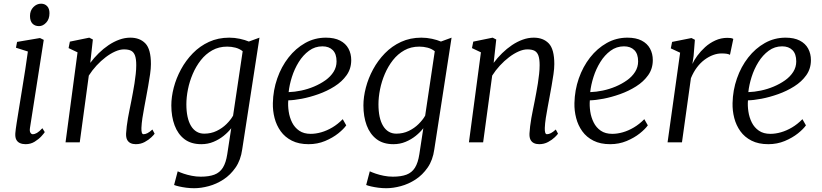

<svg xmlns="http://www.w3.org/2000/svg" viewBox="-20 -771 4454 1040"><path d="M118.5 10Q101.5 10 88.2 4.2Q75 -1.5 68.2 -14.5Q61.5 -27.5 63 -49.5Q64.5 -68 70.2 -104.8Q76 -141.5 83.8 -189.5Q91.5 -237.5 100.2 -290.5Q109 -343.5 117 -395.5Q125 -447.5 131 -492L66.5 -512.5L72.5 -544L196.5 -565L217 -555L142.5 -79Q139.5 -60.5 144.8 -52.2Q150 -44 157 -44Q168 -44 180.2 -51Q192.5 -58 209.5 -76.5L222.5 -55.5Q218 -48 203.8 -32.5Q189.5 -17 167.8 -3.5Q146 10 118.5 10ZM191.5 -629.5Q169 -629.5 155.8 -643.2Q142.5 -657 142.5 -684.5Q142.5 -714 160.8 -732.5Q179 -751 202.5 -751Q222.5 -751 235.2 -737.8Q248 -724.5 248 -699.5Q248 -667.5 230.2 -648.5Q212.5 -629.5 191.5 -629.5Z M469 -430.5Q489.5 -458 514.8 -482.8Q540 -507.5 568.2 -526.5Q596.5 -545.5 626.2 -556.2Q656 -567 686 -567Q737.5 -567 767.5 -535.8Q797.5 -504.5 797.5 -424Q797.5 -400 793 -369Q788.5 -338 782.8 -306Q777 -274 772 -246.5Q767.5 -221.5 761.8 -191.8Q756 -162 751.5 -132.2Q747 -102.5 746 -78Q745.5 -61.5 748.2 -52.8Q751 -44 757.5 -44Q767.5 -44 779.2 -50Q791 -56 805.5 -69.5L817.5 -47Q814.5 -41.5 800 -27.5Q785.5 -13.5 763.8 -1.8Q742 10 715.5 10Q699 10 686.8 4Q674.5 -2 668.2 -14.8Q662 -27.5 663 -48.5Q664 -65.5 666.5 -87Q669 -108.5 673.2 -132Q677.5 -155.5 682.2 -178.8Q687 -202 691 -222.5Q695 -244.5 699.8 -269Q704.5 -293.5 708.5 -319.2Q712.5 -345 715.2 -370.2Q718 -395.5 718 -418Q718 -451 711.5 -469.5Q705 -488 690.8 -495.8Q676.5 -503.5 651.5 -503.5Q629.5 -503.5 604 -492.2Q578.5 -481 552.5 -461.2Q526.5 -441.5 502.8 -415.8Q479 -390 461 -361.5L412 0H335L400 -487.5L351.5 -510.5L358.5 -545.5L463.5 -567L483 -557Z M1292 38Q1284 96 1256.2 136.2Q1228.5 176.5 1190.5 201.2Q1152.5 226 1110.8 237.2Q1069 248.5 1032 248.5Q1010.5 248.5 989.2 245.8Q968 243 950.5 239Q933 235 923 231L942.5 157Q955.5 163 975.2 169.8Q995 176.5 1018.8 181.2Q1042.5 186 1067.5 186Q1112 186 1141.2 175Q1170.5 164 1187.2 137.2Q1204 110.5 1211 64L1232.5 -76.5Q1216 -55 1191.5 -35.2Q1167 -15.5 1136.5 -2.8Q1106 10 1070.5 10Q1015 10 979.2 -17.2Q943.5 -44.5 925.8 -92Q908 -139.5 908 -200Q908 -246 921.2 -296.8Q934.5 -347.5 960.5 -395.5Q986.5 -443.5 1024.5 -482.5Q1062.5 -521.5 1112 -544.2Q1161.5 -567 1222 -567Q1251 -567 1279.5 -560.8Q1308 -554.5 1328 -546L1385.5 -567ZM1294.5 -493.5Q1277.5 -507 1255.5 -512.8Q1233.5 -518.5 1210.5 -518.5Q1165.5 -518.5 1129.8 -498.5Q1094 -478.5 1067.8 -445Q1041.5 -411.5 1024 -370.5Q1006.5 -329.5 998 -286.8Q989.5 -244 989.5 -206Q989.5 -168.5 995.8 -139.2Q1002 -110 1014.5 -89.2Q1027 -68.5 1045 -57.8Q1063 -47 1086 -47Q1123 -47 1153.5 -61.8Q1184 -76.5 1206.8 -99Q1229.5 -121.5 1242.5 -144.5Z M1855.5 -92Q1841.5 -72 1811.8 -48.2Q1782 -24.5 1740.8 -7.2Q1699.5 10 1651.5 10Q1598.5 10 1561 -9Q1523.5 -28 1500.5 -60Q1477.5 -92 1467.2 -131.8Q1457 -171.5 1458 -212.5Q1459.5 -282.5 1481.8 -346.2Q1504 -410 1542.8 -459.5Q1581.5 -509 1633 -538Q1684.5 -567 1745 -567Q1791.5 -567 1822 -551.2Q1852.5 -535.5 1867.5 -507.8Q1882.5 -480 1882.5 -445.5Q1882.5 -399 1857.5 -363.8Q1832.5 -328.5 1792 -303Q1751.5 -277.5 1705 -261Q1658.5 -244.5 1615 -236.2Q1571.5 -228 1541.5 -227.5Q1539 -198.5 1543.8 -166.8Q1548.5 -135 1562.2 -107.5Q1576 -80 1600.8 -63Q1625.5 -46 1663 -46Q1690.5 -46 1720.2 -54.5Q1750 -63 1779.8 -80.5Q1809.5 -98 1836.5 -125.5ZM1726.5 -520Q1686 -520 1653.8 -496.2Q1621.5 -472.5 1598.2 -435Q1575 -397.5 1561.2 -354.2Q1547.5 -311 1543.5 -272Q1576 -273 1611.8 -280.5Q1647.5 -288 1681.2 -302.2Q1715 -316.5 1742.8 -336.2Q1770.5 -356 1786.8 -381.8Q1803 -407.5 1803 -438.5Q1803 -479 1782.5 -499.5Q1762 -520 1726.5 -520Z M2332.5 38Q2324.5 96 2296.8 136.2Q2269 176.5 2231 201.2Q2193 226 2151.2 237.2Q2109.5 248.5 2072.5 248.5Q2051 248.5 2029.8 245.8Q2008.5 243 1991 239Q1973.5 235 1963.5 231L1983 157Q1996 163 2015.8 169.8Q2035.5 176.5 2059.2 181.2Q2083 186 2108 186Q2152.5 186 2181.8 175Q2211 164 2227.8 137.2Q2244.5 110.5 2251.5 64L2273 -76.5Q2256.5 -55 2232 -35.2Q2207.5 -15.5 2177 -2.8Q2146.5 10 2111 10Q2055.5 10 2019.8 -17.2Q1984 -44.5 1966.2 -92Q1948.5 -139.5 1948.5 -200Q1948.5 -246 1961.8 -296.8Q1975 -347.5 2001 -395.5Q2027 -443.5 2065 -482.5Q2103 -521.5 2152.5 -544.2Q2202 -567 2262.5 -567Q2291.5 -567 2320 -560.8Q2348.5 -554.5 2368.5 -546L2426 -567ZM2335 -493.5Q2318 -507 2296 -512.8Q2274 -518.5 2251 -518.5Q2206 -518.5 2170.2 -498.5Q2134.5 -478.5 2108.2 -445Q2082 -411.5 2064.5 -370.5Q2047 -329.5 2038.5 -286.8Q2030 -244 2030 -206Q2030 -168.5 2036.2 -139.2Q2042.5 -110 2055 -89.2Q2067.5 -68.5 2085.5 -57.8Q2103.5 -47 2126.5 -47Q2163.5 -47 2194 -61.8Q2224.5 -76.5 2247.2 -99Q2270 -121.5 2283 -144.5Z M2654 -430.5Q2674.5 -458 2699.8 -482.8Q2725 -507.5 2753.2 -526.5Q2781.5 -545.5 2811.2 -556.2Q2841 -567 2871 -567Q2922.5 -567 2952.5 -535.8Q2982.5 -504.5 2982.5 -424Q2982.5 -400 2978 -369Q2973.5 -338 2967.8 -306Q2962 -274 2957 -246.5Q2952.5 -221.5 2946.8 -191.8Q2941 -162 2936.5 -132.2Q2932 -102.5 2931 -78Q2930.5 -61.5 2933.2 -52.8Q2936 -44 2942.5 -44Q2952.5 -44 2964.2 -50Q2976 -56 2990.5 -69.5L3002.5 -47Q2999.5 -41.5 2985 -27.5Q2970.5 -13.5 2948.8 -1.8Q2927 10 2900.5 10Q2884 10 2871.8 4Q2859.5 -2 2853.2 -14.8Q2847 -27.5 2848 -48.5Q2849 -65.5 2851.5 -87Q2854 -108.5 2858.2 -132Q2862.5 -155.5 2867.2 -178.8Q2872 -202 2876 -222.5Q2880 -244.5 2884.8 -269Q2889.5 -293.5 2893.5 -319.2Q2897.5 -345 2900.2 -370.2Q2903 -395.5 2903 -418Q2903 -451 2896.5 -469.5Q2890 -488 2875.8 -495.8Q2861.5 -503.5 2836.5 -503.5Q2814.5 -503.5 2789 -492.2Q2763.5 -481 2737.5 -461.2Q2711.5 -441.5 2687.8 -415.8Q2664 -390 2646 -361.5L2597 0H2520L2585 -487.5L2536.5 -510.5L2543.5 -545.5L2648.5 -567L2668 -557Z M3489 -92Q3475 -72 3445.2 -48.2Q3415.5 -24.5 3374.2 -7.2Q3333 10 3285 10Q3232 10 3194.5 -9Q3157 -28 3134 -60Q3111 -92 3100.8 -131.8Q3090.5 -171.5 3091.5 -212.5Q3093 -282.5 3115.2 -346.2Q3137.5 -410 3176.2 -459.5Q3215 -509 3266.5 -538Q3318 -567 3378.5 -567Q3425 -567 3455.5 -551.2Q3486 -535.5 3501 -507.8Q3516 -480 3516 -445.5Q3516 -399 3491 -363.8Q3466 -328.5 3425.5 -303Q3385 -277.5 3338.5 -261Q3292 -244.5 3248.5 -236.2Q3205 -228 3175 -227.5Q3172.5 -198.5 3177.2 -166.8Q3182 -135 3195.8 -107.5Q3209.5 -80 3234.2 -63Q3259 -46 3296.5 -46Q3324 -46 3353.8 -54.5Q3383.5 -63 3413.2 -80.5Q3443 -98 3470 -125.5ZM3360 -520Q3319.5 -520 3287.2 -496.2Q3255 -472.5 3231.8 -435Q3208.5 -397.5 3194.8 -354.2Q3181 -311 3177 -272Q3209.5 -273 3245.2 -280.5Q3281 -288 3314.8 -302.2Q3348.5 -316.5 3376.2 -336.2Q3404 -356 3420.2 -381.8Q3436.5 -407.5 3436.5 -438.5Q3436.5 -479 3416 -499.5Q3395.5 -520 3360 -520Z M3596 0 3664 -485.5 3613.5 -509 3620.5 -544 3725.5 -565 3744 -555.5 3737 -468 3730.5 -424.5Q3739.5 -445 3757.2 -469.2Q3775 -493.5 3799.5 -515.8Q3824 -538 3854.8 -552Q3885.5 -566 3920 -566Q3927.5 -566 3937.2 -565Q3947 -564 3952 -560L3934 -474Q3927.5 -478 3916 -479.8Q3904.5 -481.5 3888 -481.5Q3866 -481.5 3842.8 -473Q3819.5 -464.5 3796.8 -447.8Q3774 -431 3755 -405.8Q3736 -380.5 3722.5 -347.5L3674 0Z M4345.5 -92Q4331.5 -72 4301.8 -48.2Q4272 -24.5 4230.8 -7.2Q4189.5 10 4141.5 10Q4088.5 10 4051 -9Q4013.5 -28 3990.5 -60Q3967.5 -92 3957.2 -131.8Q3947 -171.5 3948 -212.5Q3949.5 -282.5 3971.8 -346.2Q3994 -410 4032.8 -459.5Q4071.5 -509 4123 -538Q4174.5 -567 4235 -567Q4281.5 -567 4312 -551.2Q4342.5 -535.5 4357.5 -507.8Q4372.5 -480 4372.5 -445.5Q4372.5 -399 4347.5 -363.8Q4322.5 -328.5 4282 -303Q4241.5 -277.5 4195 -261Q4148.5 -244.5 4105 -236.2Q4061.5 -228 4031.5 -227.5Q4029 -198.5 4033.8 -166.8Q4038.5 -135 4052.2 -107.5Q4066 -80 4090.8 -63Q4115.5 -46 4153 -46Q4180.5 -46 4210.2 -54.5Q4240 -63 4269.8 -80.5Q4299.5 -98 4326.5 -125.5ZM4216.5 -520Q4176 -520 4143.8 -496.2Q4111.5 -472.5 4088.2 -435Q4065 -397.5 4051.2 -354.2Q4037.5 -311 4033.5 -272Q4066 -273 4101.8 -280.5Q4137.5 -288 4171.2 -302.2Q4205 -316.5 4232.8 -336.2Q4260.5 -356 4276.8 -381.8Q4293 -407.5 4293 -438.5Q4293 -479 4272.5 -499.5Q4252 -520 4216.5 -520Z"/></svg>

Font: Merriweather 20pt Light
Style: Italic
Weight: 300
Italic angle: -7.8°
Version: Version 2.101